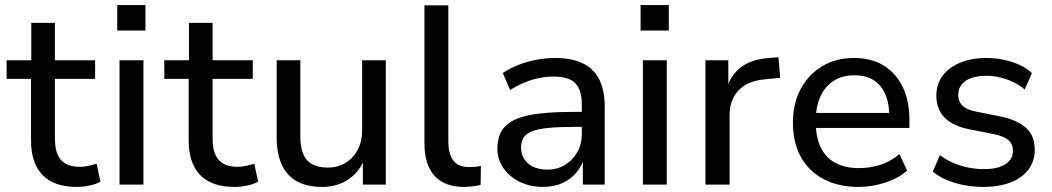

<svg xmlns="http://www.w3.org/2000/svg" viewBox="-20 -726 4136 755"><path d="M282 9Q192 9 147 -38Q102 -85 102 -173V-416H6V-489H103V-636H196V-489H354V-416H196V-180Q196 -125 219.5 -97.5Q243 -70 295 -70Q312 -70 328.5 -74Q345 -78 360 -82L375 -12Q359 -2 333 3.5Q307 9 282 9Z M441 -606V-706H552V-606ZM450 0V-489H544V0Z M902 9Q812 9 767 -38Q722 -85 722 -173V-416H626V-489H723V-636H816V-489H974V-416H816V-180Q816 -125 839.5 -97.5Q863 -70 915 -70Q932 -70 948.5 -74Q965 -78 980 -82L995 -12Q979 -2 953 3.5Q927 9 902 9Z M1247 9Q1187 9 1147.5 -13Q1108 -35 1088 -78.5Q1068 -122 1068 -187V-489H1161V-189Q1161 -149 1172 -121.5Q1183 -94 1207 -80.5Q1231 -67 1268 -67Q1308 -67 1338.5 -85.5Q1369 -104 1386.5 -137Q1404 -170 1404 -213V-489H1497V0H1407V-109H1417Q1396 -52 1351.5 -21.5Q1307 9 1247 9Z M1804 9Q1728 9 1688.5 -35Q1649 -79 1649 -162V-705H1743V-169Q1743 -137 1752 -114Q1761 -91 1779 -80Q1797 -69 1824 -69Q1836 -69 1848 -70Q1860 -71 1871 -74L1870 1Q1853 5 1837 7Q1821 9 1804 9Z M2115 9Q2064 9 2023.5 -11Q1983 -31 1959.5 -65Q1936 -99 1936 -141Q1936 -196 1965 -227.5Q1994 -259 2058 -272.5Q2122 -286 2230 -286H2282V-227H2232Q2175 -227 2136 -223Q2097 -219 2073.5 -210Q2050 -201 2039.5 -185.5Q2029 -170 2029 -146Q2029 -107 2057 -83Q2085 -59 2133 -59Q2172 -59 2202.5 -78Q2233 -97 2250.5 -128.5Q2268 -160 2268 -200V-314Q2268 -373 2242 -399Q2216 -425 2158 -425Q2115 -425 2073 -412.5Q2031 -400 1986 -372L1957 -439Q1984 -457 2018 -470.5Q2052 -484 2089.5 -491Q2127 -498 2162 -498Q2227 -498 2270.5 -477.5Q2314 -457 2336 -414.5Q2358 -372 2358 -305V0H2272V-110H2279Q2269 -74 2246.5 -47.5Q2224 -21 2191 -6Q2158 9 2115 9Z M2499 -606V-706H2610V-606ZM2508 0V-489H2602V0Z M2754 0V-489H2844V-373H2836Q2853 -432 2895.5 -463Q2938 -494 3006 -498L3041 -501L3048 -420L2987 -414Q2920 -408 2884.5 -371Q2849 -334 2849 -273V0Z M3357 9Q3277 9 3219 -21.5Q3161 -52 3129.5 -108.5Q3098 -165 3098 -244Q3098 -319 3128.5 -376Q3159 -433 3213 -465.5Q3267 -498 3338 -498Q3406 -498 3454.5 -468.5Q3503 -439 3529.5 -384.5Q3556 -330 3556 -255V-223H3170V-282H3493L3477 -267Q3477 -345 3442 -387.5Q3407 -430 3340 -430Q3292 -430 3258 -408Q3224 -386 3206 -346.5Q3188 -307 3188 -253V-246Q3188 -186 3207.5 -146Q3227 -106 3265 -85.5Q3303 -65 3357 -65Q3400 -65 3440.5 -77.5Q3481 -90 3517 -120L3547 -55Q3513 -25 3461 -8Q3409 9 3357 9Z M3847 9Q3808 9 3771 2Q3734 -5 3702.5 -18.5Q3671 -32 3648 -51L3676 -116Q3701 -97 3729.5 -85Q3758 -73 3788.5 -67Q3819 -61 3848 -61Q3905 -61 3934 -80.5Q3963 -100 3963 -133Q3963 -161 3944.5 -176Q3926 -191 3886 -199L3790 -218Q3726 -231 3694 -264Q3662 -297 3662 -350Q3662 -395 3686.5 -428Q3711 -461 3755.5 -479.5Q3800 -498 3860 -498Q3894 -498 3927 -491Q3960 -484 3989 -471Q4018 -458 4038 -438L4009 -374Q3990 -391 3965 -403Q3940 -415 3913 -421.5Q3886 -428 3860 -428Q3805 -428 3776.5 -407.5Q3748 -387 3748 -353Q3748 -327 3765 -310.5Q3782 -294 3819 -287L3914 -268Q3982 -254 4015.5 -222.5Q4049 -191 4049 -138Q4049 -92 4024 -59Q3999 -26 3953.5 -8.5Q3908 9 3847 9Z"/></svg>

Font: Nunito Sans 12pt ExtraLight 11pt Medium
Style: Regular
Weight: 500
Version: Version 3.101;gftools[0.9.27]